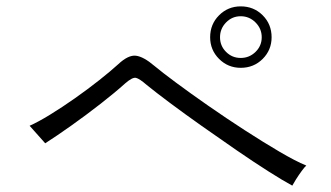

<svg xmlns="http://www.w3.org/2000/svg" viewBox="-20 -734 1040 603"><path d="M898 -151Q870 -166 823.5 -195.5Q777 -225 722.5 -262.5Q668 -300 613.5 -338.5Q559 -377 513.5 -411Q468 -445 441 -467Q418 -487 407 -489.5Q396 -492 373 -472Q342 -444 296.5 -408.5Q251 -373 204.5 -340Q158 -307 122 -284L73 -339Q100 -351 137.5 -374Q175 -397 215.5 -425.5Q256 -454 292 -482.5Q328 -511 351 -532Q383 -562 407 -559Q431 -556 465 -527Q489 -507 533.5 -474Q578 -441 634 -402Q690 -363 748 -325.5Q806 -288 857 -258Q908 -228 942 -214Q937 -210 927.5 -197Q918 -184 909.5 -170.5Q901 -157 898 -151ZM736 -521Q696 -521 668 -549Q640 -577 640 -617Q640 -658 668 -686Q696 -714 736 -714Q777 -714 805 -686Q833 -658 833 -617Q833 -577 805 -549Q777 -521 736 -521ZM736 -552Q763 -552 782.5 -571Q802 -590 802 -617Q802 -644 782.5 -663.5Q763 -683 736 -683Q709 -683 690 -663.5Q671 -644 671 -617Q671 -590 690 -571Q709 -552 736 -552Z"/></svg>

Font: Zen Kaku Gothic New
Style: Regular
Weight: 400
Designer: Yoshimichi Ohira
Foundry: Positype
Version: Version 1.001